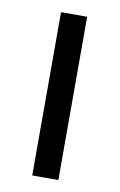

<svg xmlns="http://www.w3.org/2000/svg" viewBox="-65 -540 362 579"><g transform="rotate(10 116.0 -250.0)"><path d="M75 0H155V-500H75Z"/></g></svg>

Font: HB Figtree Prototype
Style: Regular
Weight: 400
Designer: Alfredo Marco Pradil
Foundry: Hanken Design Co.®
Version: Version 1.002;Glyphs 3.2 (3228)